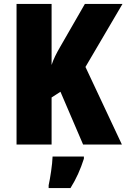

<svg xmlns="http://www.w3.org/2000/svg" viewBox="-20 -734 642 975"><path d="M599 0 414 -394 602 -714H411L285 -495C267 -464 251 -433 242 -404V-714H64V0H242V-239L287 -268L402 0ZM406 72V61H247C246 100 235 171 227 207V221H338C368 173 389 125 406 72Z"/></svg>

Font: Noto Sans Khmer Condensed Black
Style: Regular
Weight: 900
Width: 3
Designer: Danh Hong and the Monotype Design Team
Foundry: Monotype Imaging Inc.
Version: Version 2.004